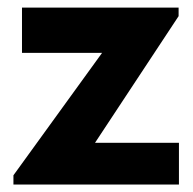

<svg xmlns="http://www.w3.org/2000/svg" viewBox="-20 -496 519 516"><path d="M16.1 -24.9 254.4 -354H39.1V-475.6H460V-452.6L235.4 -112.3H460.9V0H16.1Z"/></svg>

Font: DavidDev Light
Style: Regular
Weight: 300
Designer: David.dev
Foundry: David.dev
Version: Version 1.001;FEAKit 1.0